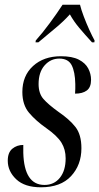

<svg xmlns="http://www.w3.org/2000/svg" viewBox="-20 -786 422 816"><path d="M154 10Q85 10 49 -24Q13 -58 13 -103Q13 -138 32.5 -154Q52 -170 79 -170V-136Q83 0 169 0Q210 0 234.5 -30.5Q259 -61 259 -113Q259 -151 241 -180Q223 -209 176 -242Q133 -272 104 -306Q75 -340 75 -395Q75 -464 120.5 -505.5Q166 -547 239 -547Q287 -547 315 -532.5Q343 -518 355 -495Q367 -472 367 -447Q367 -415 349 -401.5Q331 -388 299 -388Q300 -399 300 -409Q300 -419 300 -429Q299 -481 284.5 -509Q270 -537 232 -537Q195 -537 169.5 -508Q144 -479 144 -429Q144 -389 164.5 -365.5Q185 -342 228 -311Q275 -279 300.5 -246.5Q326 -214 326 -156Q326 -85 282 -37.5Q238 10 154 10ZM132 -614Q160 -645 192 -688.5Q224 -732 246 -766H320Q325 -745 336 -716Q347 -687 359.5 -659.5Q372 -632 382 -614L381 -606H371Q339 -641 316 -668.5Q293 -696 277 -725Q250 -695 215.5 -666.5Q181 -638 143 -606H131Z"/></svg>

Font: Noto Serif Display ExtraCondensed
Style: Italic
Weight: 400
Width: 2
Italic angle: -12°
Designer: Monotype Design Team
Foundry: Monotype Imaging Inc.
Version: Version 2.009